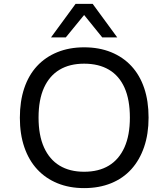

<svg xmlns="http://www.w3.org/2000/svg" viewBox="-20 -957 865 986"><path d="M412 9Q336 9 275 -16Q214 -41 171 -87.5Q128 -134 105 -201Q82 -268 82 -352Q82 -437 104.5 -504Q127 -571 170 -617.5Q213 -664 274.5 -689Q336 -714 412 -714Q489 -714 550.5 -689Q612 -664 655 -617.5Q698 -571 720.5 -504.5Q743 -438 743 -353Q743 -269 720 -202Q697 -135 654.5 -88Q612 -41 550.5 -16Q489 9 412 9ZM412 -75Q487 -75 539 -106.5Q591 -138 619 -200Q647 -262 647 -353Q647 -445 619.5 -506.5Q592 -568 539.5 -599Q487 -630 412 -630Q338 -630 286 -599Q234 -568 206 -506.5Q178 -445 178 -353Q178 -262 206 -200Q234 -138 286 -106.5Q338 -75 412 -75ZM242 -765 368 -937H456L582 -765H505L412 -880L318 -765Z"/></svg>

Font: Nunito Sans 6pt
Style: Regular
Weight: 400
Version: Version 3.101;gftools[0.9.27]